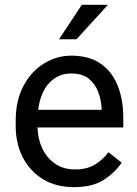

<svg xmlns="http://www.w3.org/2000/svg" viewBox="-20 -770 570 800"><path d="M288.1 9.8Q214.4 9.8 159.9 -22.9Q105.5 -55.7 75.4 -113.5Q45.4 -171.4 45.4 -245.6V-266.1Q45.4 -352.5 78.4 -413.3Q111.3 -474.1 164.3 -506.1Q217.3 -538.1 276.4 -538.1Q352.1 -538.1 400.1 -504.2Q448.2 -470.2 470.9 -411.9Q493.7 -353.5 493.7 -279.3V-238.8H136.2Q137.7 -190.4 156.7 -150.6Q175.8 -110.8 210.2 -87.4Q244.6 -64 293 -64Q340.8 -64 374 -83.5Q407.2 -103 432.1 -135.7L486.8 -92.3Q461.4 -53.2 414.1 -21.7Q366.7 9.8 288.1 9.8ZM276.4 -463.9Q222.7 -463.9 185.5 -424.8Q148.4 -385.7 139.2 -312.5H403.3V-319.3Q401.4 -354.5 388.9 -387.7Q376.5 -420.9 349.6 -442.4Q322.8 -463.9 276.4 -463.9ZM226.1 -606.4 320.8 -750H429.7L298.8 -606.4Z"/></svg>

Font: Vazirmatn UI FD
Style: Regular
Weight: 400
Designer: Saber Rastikerdar
Foundry: Saber Rastikerdar
Version: Version 33.003